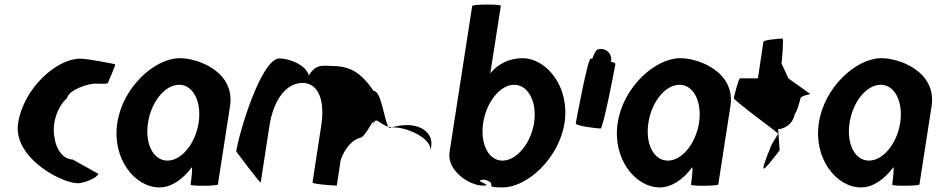

<svg xmlns="http://www.w3.org/2000/svg" viewBox="-20 -810 4088 838"><path d="M59 -272C35 -118 264 0 330 -11C389 -22 416 -52 408 -52L297 -114C261 -114 226 -150 218 -210C205 -270 231 -346 273 -382C278 -416 362 -445 395 -445C429 -445 451 -441 453 -452C455 -462 489 -530 481 -530C481 -530 366 -554 329 -554C230 -554 83 -428 59 -272Z M492 -274C468 -118 568 8 676 8C728 8 779 -28 817 -80C822 -76 812 -4 812 -4C811 3 930 2 931 -5L984 -347C1007 -500 838 -558 762 -556C654 -554 516 -430 492 -274ZM626 -274C640 -366 700 -440 762 -440C823 -440 861 -366 847 -274C833 -184 773 -109 711 -109C648 -109 612 -184 626 -274Z M1011 -149C1011 -149 1117 -6 1118 -14L1156 -261C1174 -376 1230 -448 1300 -448C1371 -448 1399 -370 1382 -261L1344 -14C1343 -6 1439 0 1450 0L1467 -112C1485 -164 1519 -200 1550 -208C1577 -208 1619 -320 1610 -261C1617 -309 1633 -269 1675 -257C1656 -290 1644 -413 1611 -413C1555 -494 1508 -522 1428 -522C1379 -525 1356 -526 1328 -481C1316 -526 1243 -555 1200 -555C1120 -555 1023 -230 1011 -149ZM1675 -257C1677 -254 1679 -252 1681 -251L1690 -254ZM1690 -254H1699C1759 -254 1868 -205 1859 -149L1862 -170C1871 -228 1821 -264 1757 -264C1736 -264 1712 -261 1690 -254Z M1942 -146C1930 -66 2027 0 2088 0C2142 0 2032 -23 2095 -26C2162 -6 2079 8 2174 8C2280 8 2420 -118 2444 -274C2468 -430 2366 -556 2260 -556C2205 -556 2154 -532 2120 -490L2166 -785C2167 -792 2042 -792 2041 -784ZM2089 -274C2103 -366 2164 -440 2224 -440C2285 -440 2325 -366 2311 -274C2297 -184 2235 -109 2173 -109C2111 -109 2075 -184 2089 -274Z M2493 -272C2491 -260 2588 -249 2601 -249C2613 -249 2664 -518 2666 -530C2667 -534 2659 -538 2646 -541C2648 -548 2649 -556 2646 -564C2640 -588 2613 -602 2589 -594C2583 -594 2574 -578 2565 -554H2558C2545 -554 2495 -284 2493 -272Z M2676 -274C2652 -118 2752 8 2860 8C2912 8 2963 -28 3001 -80C3006 -76 2996 -4 2996 -4C2995 3 3114 2 3115 -5L3168 -347C3191 -500 3022 -558 2946 -556C2838 -554 2700 -430 2676 -274ZM2810 -274C2824 -366 2884 -440 2946 -440C3007 -440 3045 -366 3031 -274C3017 -184 2957 -109 2895 -109C2832 -109 2796 -184 2810 -274Z M3183 -382C3181 -371 3384 -226 3376 -226L3347 -177C3289 -34 3305 -54 3383 -154L3376 -246C3392 -246 3441 -261 3449 -314C3456 -314 3472 -371 3474 -382C3476 -392 3523 -400 3516 -400L3421 -468L3391 -533C3392 -540 3402 -642 3395 -642C3388 -642 3313 -636 3312 -628L3288 -468H3210C3203 -468 3185 -392 3183 -382Z M3554 -274C3530 -118 3630 8 3738 8C3790 8 3841 -28 3879 -80C3884 -76 3874 -4 3874 -4C3873 3 3992 2 3993 -5L4046 -347C4069 -500 3900 -558 3824 -556C3716 -554 3578 -430 3554 -274ZM3688 -274C3702 -366 3762 -440 3824 -440C3885 -440 3923 -366 3909 -274C3895 -184 3835 -109 3773 -109C3710 -109 3674 -184 3688 -274Z"/></svg>

Font: Ampere
Style: SuCndIta
Weight: 400
Version: Version 1